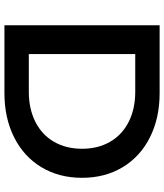

<svg xmlns="http://www.w3.org/2000/svg" viewBox="43 -783 740 866"><g transform="rotate(90 413.0 -350.0)"><path d="M94 -700H400Q512 -700 599 -656.5Q686 -613 734 -533.5Q782 -454 782 -350Q782 -246 734 -166.5Q686 -87 599 -43.5Q512 0 400 0H94ZM394 -110Q471 -110 529.5 -139.5Q588 -169 619.5 -223.5Q651 -278 651 -350Q651 -422 619.5 -476.5Q588 -531 529.5 -560.5Q471 -590 394 -590H224V-110Z"/></g></svg>

Font: Montserrat Alternates SemiBold
Style: Regular
Weight: 600
Designer: Julieta Ulanovsky
Foundry: Julieta Ulanovsky
Version: Version 7.200